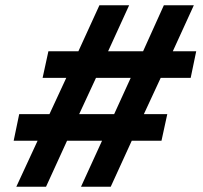

<svg xmlns="http://www.w3.org/2000/svg" viewBox="-20 -710 771 730"><path d="M42 0 123 -175H32L53 -276H168L232 -414H142L164 -515H278L358 -690H471L391 -515H524L603 -690H717L637 -515H726L705 -414H591L527 -276H616L594 -175H481L401 0H288L368 -175H235L155 0ZM281 -276H414L477 -414H345Z"/></svg>

Font: Radio Canada Medium
Style: Italic
Weight: 500
Italic angle: -12°
Designer: Charles Daoud, Etienne Aubert Bonn, Alexandre Saumier Demers, Jacques Le Bailly
Foundry: Radio-Canada
Version: Version 2.104; ttfautohint (v1.8.4.7-5d5b);gftools[0.9.28.de